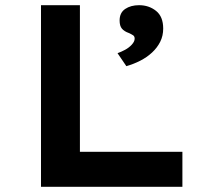

<svg xmlns="http://www.w3.org/2000/svg" viewBox="-20 -720 813 740"><path d="M138 0V-700H288V-135H683V0ZM467 -465 433 -515Q447 -520 462 -528Q477 -536 488 -548Q499 -560 499 -571Q499 -580 493 -584Q487 -588 476 -593Q459 -599 450 -609.5Q441 -620 441 -641Q441 -671 462.5 -685.5Q484 -700 516 -700Q554 -700 581.5 -678Q609 -656 609 -610Q609 -582 597.5 -559Q586 -536 566 -517.5Q546 -499 520.5 -486Q495 -473 467 -465Z"/></svg>

Font: Lexend Giga SemiBold
Style: Regular
Weight: 600
Designer: Bonnie Shaver-Troup, Thomas Jockin
Foundry: Lexend
Version: Version 1.007